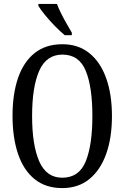

<svg xmlns="http://www.w3.org/2000/svg" viewBox="-20 -951 637 981"><path d="M298 10Q213 10 156.5 -36Q100 -82 72 -165Q44 -248 44 -359Q44 -470 72 -552Q100 -634 156.5 -679.5Q213 -725 299 -725Q380 -725 436.5 -679.5Q493 -634 522.5 -551.5Q552 -469 552 -358Q552 -247 522.5 -164.5Q493 -82 436.5 -36Q380 10 298 10ZM298 -43Q384 -43 418 -126.5Q452 -210 452 -358Q452 -507 418 -589.5Q384 -672 299 -672Q217 -672 180.5 -589.5Q144 -507 144 -358Q144 -210 180.5 -126.5Q217 -43 298 -43ZM311 -771Q289 -789 261 -817.5Q233 -846 209.5 -875Q186 -904 176 -921V-931H271Q279 -909 292.5 -882Q306 -855 321 -829Q336 -803 347 -784V-771Z"/></svg>

Font: Noto Serif ExtraCondensed
Style: Regular
Weight: 400
Width: 2
Designer: Monotype Design Team
Foundry: Monotype Imaging Inc.
Version: Version 2.015